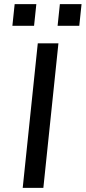

<svg xmlns="http://www.w3.org/2000/svg" viewBox="-20 -910 415 930"><path d="M90 0 163 -700H263L190 0ZM40 -785 51 -890H156L145 -785ZM259 -785 270 -890H375L364 -785Z"/></svg>

Font: Quantico
Style: Italic
Weight: 400
Italic angle: -12°
Designer: Matt Desmond
Foundry: MADtype
Version: Version 2.002